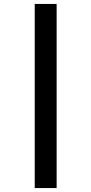

<svg xmlns="http://www.w3.org/2000/svg" viewBox="-20 -760 463 973"><path d="M267 193V-740H156V193Z"/></svg>

Font: Lexend Peta
Style: Regular
Weight: 400
Designer: Bonnie Shaver-Troup, Thomas Jockin
Foundry: Lexend
Version: Version 1.007